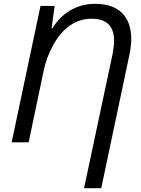

<svg xmlns="http://www.w3.org/2000/svg" viewBox="-20 -745 740 1005"><path d="M510 240 658 -461C664 -490 667 -516 667 -540C667 -663 598 -725 477 -725C380 -725 300 -674 255 -597H250L266 -714H192L41 0H130L209 -377C219 -424 236 -469 259 -510C305 -593 372 -647 459 -647C543 -647 577 -604 577 -531C577 -510 574 -486 569 -461L420 240Z"/></svg>

Font: BC Sans
Style: Italic
Weight: 400
Italic angle: -12°
Designer: Monotype Design Team
Designer: Province of B.C.
Foundry: Monotype Imaging Inc.
Version: Version 2.000;GOOG;noto-source:20170915:90ef993387c0